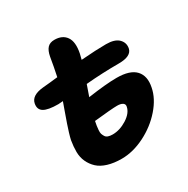

<svg xmlns="http://www.w3.org/2000/svg" viewBox="-155 -810 932 953"><g transform="rotate(-30 310.5 -333.5)"><path d="M275.9 5.9Q231 5.9 196.8 -4.6Q162.6 -15.1 142.1 -34.2Q121.6 -53.2 109.6 -79.1Q97.7 -105 97.4 -135.5Q97.2 -166 103 -200.2Q106 -214.8 113.3 -238.8Q120.6 -262.7 127 -281Q133.3 -299.3 146.5 -336.4Q159.7 -373.5 165 -388.2Q142.6 -386.2 138.2 -386.2Q79.6 -386.2 55.7 -400.9Q31.7 -415.5 38.1 -448.2Q46.4 -489.7 113.8 -496.1Q123 -497.1 153.1 -499.8Q183.1 -502.4 200.2 -504.9Q211.9 -559.6 220.2 -610.8Q226.1 -642.6 240 -657.7Q253.9 -672.9 279.8 -672.9Q325.7 -672.9 346.9 -642.3Q368.2 -611.8 356 -550.8Q354.5 -543 348.1 -519Q437 -525.9 491.2 -525.9Q541 -525.9 563 -503.9Q585 -481.9 579.1 -451.2Q570.8 -411.1 499 -411.1Q403.8 -411.1 310.1 -402.8Q306.6 -392.1 299.1 -371.3Q291.5 -350.6 288.1 -339.8Q393.1 -355 453.1 -355Q529.8 -355 561.3 -320.8Q592.8 -286.6 580.1 -226.1Q569.3 -169.4 522.2 -115.5Q475.1 -61.5 408 -27.8Q340.8 5.9 275.9 5.9ZM386.2 -233.9Q356 -233.9 253.9 -223.1Q250.5 -207 249.3 -198.2Q248 -189.5 246.8 -175.3Q245.6 -161.1 248 -153.3Q250.5 -145.5 255.6 -137Q260.7 -128.4 271.2 -124.8Q281.7 -121.1 296.9 -121.1Q337.9 -121.1 378.7 -146.7Q419.4 -172.4 425.8 -206.1Q428.7 -219.2 418 -226.6Q407.2 -233.9 386.2 -233.9Z"/></g></svg>

Font: Shantell Sans Irregular
Style: Bold Italic
Weight: 700
Italic angle: -11.31°
Designer: Stephen Nixon, Anya Danilova, Shantell Martin
Foundry: Arrow Type
Version: Version 1.006;[9816181b4]